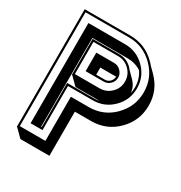

<svg xmlns="http://www.w3.org/2000/svg" viewBox="-183 -856 985 1047"><g transform="rotate(30 309.5 -332.5)"><path d="M279.3 -449.2H332.5Q352.1 -449.2 364.7 -461.9Q377.9 -475.1 378.9 -494.1H279.3ZM332.5 -608.9Q379.4 -608.9 412.6 -575.7Q416 -571.8 419.2 -568.4Q422.4 -564.9 425.3 -561L460.4 -525.9Q489.7 -495.6 492.7 -457Q497.1 -475.1 497.1 -495.1Q497.1 -546.9 468.8 -587.4Q430.7 -612.3 381.3 -612.3H161.1V-53.2H164.6V-331.1H332.5Q352.1 -331.1 367.7 -334.5H214.8L167.5 -381.8H164.6V-608.9ZM49.3 14.2H46.4V-727.1H332.5Q428.7 -727.1 495.6 -659.2Q500.5 -654.3 505.1 -649.4Q509.8 -644.5 513.7 -639.2L543.9 -609.4H543.5L546.4 -606.4Q611.8 -540.5 611.8 -446.3Q611.8 -350.6 544.4 -283.2Q477.5 -216.3 381.3 -216.3H279.3V61.5H96.7ZM332.5 -553.7Q356 -553.7 373.5 -536.1Q381.8 -527.3 386.5 -517.3Q391.1 -507.3 391.1 -495.1Q391.1 -470.2 373.5 -453.6Q357.4 -437 332.5 -437H219.7V-553.7ZM176.8 -596.7V-394H332.5Q374 -394 404.1 -423.3Q434.1 -452.6 434.1 -495.1Q434.1 -537.1 404.1 -566.9Q374 -596.7 332.5 -596.7ZM176.8 -318.8V-41H101.6V-671.9H332.5Q405.8 -671.9 457.5 -620.1Q509.3 -568.4 509.3 -495.1Q509.3 -421.9 457.5 -370.4Q405.8 -318.8 332.5 -318.8ZM332.5 -275.9Q423.8 -275.9 487.8 -339.8H487.3Q552.2 -404.3 552.2 -495.1Q552.2 -585.9 487.3 -650.4Q422.9 -714.8 332.5 -714.8H58.6V2H219.7V-275.9Z"/></g></svg>

Font: Gondrin
Style: Regular
Weight: 400
Designer: Peter Wiegel, original typeface by Carl Albert Fahrenwaldt 1901
Foundry: Peter Wiegel
Version: Version 1.000 2010 initial release